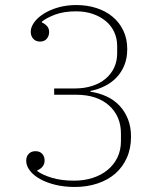

<svg xmlns="http://www.w3.org/2000/svg" viewBox="-20 -730 640 762"><path d="M277 12Q235 12 200 3.5Q165 -5 139 -19.5Q113 -34 98.5 -53Q84 -72 84 -92Q84 -109 94 -119.5Q104 -130 121 -130Q138 -130 147.5 -119.5Q157 -109 157 -93Q157 -79 149 -69Q141 -59 128 -54V-51Q148 -36 185.5 -24.5Q223 -13 274 -13Q314 -13 348 -24Q382 -35 407 -55.5Q432 -76 446 -105Q460 -134 460 -170V-200Q460 -269 412.5 -311.5Q365 -354 282 -354H195V-379H278Q315 -379 346 -389Q377 -399 399 -417.5Q421 -436 433 -461.5Q445 -487 445 -518V-547Q445 -578 433 -603.5Q421 -629 399 -647Q377 -665 347.5 -675Q318 -685 282 -685Q234 -685 200 -672.5Q166 -660 146 -644V-641Q158 -636 166.5 -626.5Q175 -617 175 -603Q175 -587 165.5 -576Q156 -565 139 -565Q122 -565 112 -576Q102 -587 102 -604Q102 -622 115.5 -641Q129 -660 153.5 -675.5Q178 -691 211 -700.5Q244 -710 283 -710Q326 -710 363 -698Q400 -686 427 -663.5Q454 -641 469.5 -608.5Q485 -576 485 -536Q485 -499 473.5 -471Q462 -443 442.5 -422.5Q423 -402 396 -388.5Q369 -375 339 -369V-366Q373 -361 402.5 -347.5Q432 -334 453.5 -311.5Q475 -289 487.5 -258Q500 -227 500 -188Q500 -141 483.5 -104Q467 -67 438 -41.5Q409 -16 367.5 -2Q326 12 277 12Z"/></svg>

Font: IBM Plex Serif ExtLt
Style: Regular
Weight: 200
Designer: Mike Abbink, Paul van der Laan, Pieter van Rosmalen
Foundry: Bold Monday
Version: Version 3.001